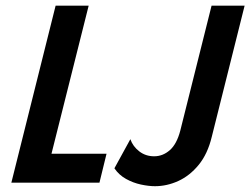

<svg xmlns="http://www.w3.org/2000/svg" viewBox="-20 -645 884 678"><path d="M20.1 0 176.4 -625H293.1L161.8 -102.1H356.2L331.2 0ZM527.1 12.5Q504.9 12.5 477.4 6.6Q450 0.7 425 -13.2Q400 -27.1 384 -50.7L440.3 -153.5Q449.3 -127.8 471.9 -110.4Q494.4 -93.1 524.3 -93.1Q554.9 -93.1 579.5 -114.6Q604.2 -136.1 616.7 -184L727.1 -625H843.8L727.8 -161.8Q713.2 -101.4 681.6 -62.8Q650 -24.3 609.7 -5.9Q569.4 12.5 527.1 12.5Z"/></svg>

Font: Afacad SemiBold
Style: Italic
Weight: 600
Italic angle: -14°
Designer: Kristian Moeller
Foundry: Dicotype
Version: Version 1.000